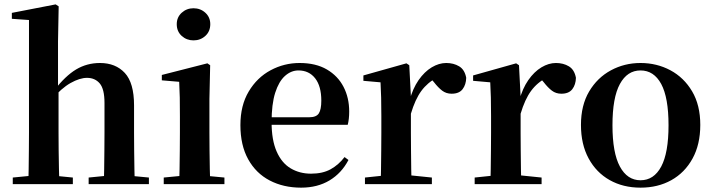

<svg xmlns="http://www.w3.org/2000/svg" viewBox="-20 -839 3251 875"><path d="M38.2 0V-29.9L143.8 -40.2H207.6L312 -29.9V0ZM109.1 0Q110.1 -25.5 110.6 -67.4Q111.1 -109.4 111.6 -154.8Q112.1 -200.3 112.1 -234.8V-747.8L34 -753.3V-780.3L233.6 -819L247.4 -810L244.4 -650.9V-442.8L246.8 -429.3V-234.8Q246.8 -200.3 247.3 -154.8Q247.8 -109.4 248.7 -67.4Q249.6 -25.5 250.6 0ZM384 0V-29.9L487.9 -40.2H550.2L658.6 -29.9V0ZM452.5 0Q454.2 -25.5 454.7 -66.9Q455.2 -108.4 455.7 -153.8Q456.2 -199.3 456.2 -234.8V-369.8Q456.2 -433.2 434.6 -458.7Q413 -484.2 376.5 -484.2Q343.4 -484.2 301.6 -460.7Q259.8 -437.1 214.2 -384.1L185.3 -426.7H226.3Q277.9 -493.2 327 -522.6Q376.2 -551.9 435.5 -551.9Q506.8 -551.9 548.9 -506.5Q590.9 -461.1 590.9 -358.8V-234.8Q590.9 -199.3 591.4 -153.8Q591.9 -108.4 592.6 -66.9Q593.2 -25.5 594.2 0Z M726.2 0V-29.9L832.8 -40.2H894.8L1002.8 -29.9V0ZM796.6 0Q797.6 -25.5 798.3 -67.4Q798.9 -109.4 799.4 -154.8Q799.9 -200.3 799.9 -234.8V-308Q799.9 -358.3 799.3 -394.3Q798.6 -430.4 796.6 -466.2L717.5 -472.9V-497.4L925.1 -550.4L937.8 -541.7L934.4 -387.9V-234.8Q934.4 -200.3 934.9 -154.8Q935.4 -109.4 936.2 -67.4Q937.1 -25.5 938.1 0ZM861.8 -655Q830.6 -655 808 -675.4Q785.5 -695.9 785.5 -728.8Q785.5 -760.3 808 -780.9Q830.6 -801.4 861.8 -801.4Q893.5 -801.4 915.9 -780.9Q938.3 -760.3 938.3 -728.8Q938.3 -695.9 915.9 -675.4Q893.5 -655 861.8 -655Z M1352.2 16.2Q1271.8 16.2 1209.2 -16.5Q1146.6 -49.1 1111.1 -113Q1075.6 -176.9 1075.6 -268.8Q1075.6 -358.8 1113.6 -422.2Q1151.5 -485.7 1213.2 -518.8Q1274.9 -551.9 1345.4 -551.9Q1419.1 -551.9 1469.5 -522.5Q1519.8 -493.1 1545.6 -443.2Q1571.4 -393.3 1571.4 -330.9Q1571.4 -296.1 1564.7 -270.2H1134.1V-304.6H1389.4Q1421.5 -304.6 1432.9 -322.2Q1444.3 -339.8 1444.3 -380.4Q1444.3 -446.3 1416.2 -482.2Q1388.1 -518 1340.1 -518Q1306.7 -518 1278.6 -492.9Q1250.6 -467.8 1234.1 -416Q1217.7 -364.1 1217.7 -282.7Q1217.7 -200.5 1240.9 -148.2Q1264 -95.8 1304.8 -71.7Q1345.5 -47.5 1397.4 -47.5Q1450.4 -47.5 1486.9 -67.7Q1523.3 -87.9 1550.2 -123.2L1568.1 -109.9Q1536.6 -49.8 1481.7 -16.8Q1426.7 16.2 1352.2 16.2Z M1643.2 0V-29.9L1751.3 -41.2H1837.8L1948.2 -29.9V0ZM1714.2 0Q1715.9 -25.5 1716.4 -67.4Q1716.9 -109.4 1717.4 -154.8Q1717.9 -200.3 1717.9 -234.8V-310.2Q1717.9 -360.7 1717 -394.1Q1716.2 -427.5 1714.2 -463.8L1636.1 -470.7V-495.2L1832.2 -550.4L1845.2 -541.7L1852.6 -398.7V-397.7V-234.8Q1852.6 -200.3 1853.1 -154.8Q1853.6 -109.4 1854.1 -67.4Q1854.6 -25.5 1855.6 0ZM1852.4 -320.2 1819.3 -380.9H1846.4Q1861 -435.6 1887.6 -473.9Q1914.3 -512.2 1947.4 -532.1Q1980.5 -551.9 2013.6 -551.9Q2047.2 -551.9 2072.4 -536.8Q2097.7 -521.7 2104.7 -484.5Q2103.9 -453.2 2088.2 -432.6Q2072.4 -411.9 2038.2 -411.9Q2013.5 -411.9 1995.2 -425.8Q1977 -439.6 1957.8 -464.4L1934.8 -490.9L1971.4 -485.1Q1928.5 -463.1 1900.2 -424.7Q1871.9 -386.2 1852.4 -320.2Z M2143.2 0V-29.9L2251.3 -41.2H2337.8L2448.2 -29.9V0ZM2214.2 0Q2215.9 -25.5 2216.4 -67.4Q2216.9 -109.4 2217.4 -154.8Q2217.9 -200.3 2217.9 -234.8V-310.2Q2217.9 -360.7 2217 -394.1Q2216.2 -427.5 2214.2 -463.8L2136.1 -470.7V-495.2L2332.2 -550.4L2345.2 -541.7L2352.6 -398.7V-397.7V-234.8Q2352.6 -200.3 2353.1 -154.8Q2353.6 -109.4 2354.1 -67.4Q2354.6 -25.5 2355.6 0ZM2352.4 -320.2 2319.3 -380.9H2346.4Q2361 -435.6 2387.6 -473.9Q2414.3 -512.2 2447.4 -532.1Q2480.5 -551.9 2513.6 -551.9Q2547.2 -551.9 2572.4 -536.8Q2597.7 -521.7 2604.7 -484.5Q2603.9 -453.2 2588.2 -432.6Q2572.4 -411.9 2538.2 -411.9Q2513.5 -411.9 2495.2 -425.8Q2477 -439.6 2457.8 -464.4L2434.8 -490.9L2471.4 -485.1Q2428.5 -463.1 2400.2 -424.7Q2371.9 -386.2 2352.4 -320.2Z M2899 16.2Q2819.7 16.2 2758.5 -18.3Q2697.3 -52.8 2662.5 -117Q2627.6 -181.2 2627.6 -269.8Q2627.6 -359.1 2664.8 -422Q2702 -484.9 2763.9 -518.4Q2825.8 -551.9 2899 -551.9Q2973.1 -551.9 3035.1 -518.8Q3097 -485.6 3134.2 -422.7Q3171.4 -359.8 3171.4 -269.8Q3171.4 -180.5 3136 -116.3Q3100.6 -52 3039.4 -17.9Q2978.2 16.2 2899 16.2ZM2899 -17.5Q2960 -17.5 2993.4 -80.1Q3026.7 -142.6 3026.7 -268.1Q3026.7 -394.2 2993.4 -456.1Q2960 -518 2899 -518Q2838.7 -518 2805 -456.1Q2771.2 -394.2 2771.2 -268.1Q2771.2 -142.6 2805 -80.1Q2838.7 -17.5 2899 -17.5Z"/></svg>

Font: Noto Serif SC
Style: Regular
Weight: 200
Designer: Ryoko NISHIZUKA 西塚涼子 (kana & ideographs); Frank Grießhammer (Latin, Greek & Cyrillic); Wenlong ZHANG 张文龙 (bopomofo); San
Foundry: Adobe
Version: Version 2.001;hotconv 1.1.0;makeotfexe 2.6.0